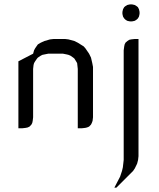

<svg xmlns="http://www.w3.org/2000/svg" viewBox="-20 -592 736 886"><path d="M507.8 273.9 534.2 223.1 543 196.8 546.9 180.2 550.8 146V-359.9L553.2 -377.9L555.2 -387.2L559.1 -395L567.9 -402.8L576.2 -408.2L585 -410.2L602.1 -412.1H619.1V128.9L617.2 146L612.8 163.1L602.1 185.1L600.1 188L594.2 196.8L517.1 273.9ZM544.9 -527.8V-537.1L546.9 -545.9L547.9 -549.8L553.2 -559.1L559.1 -564L566.9 -568.8L570.8 -569.8L580.1 -571.8H588.9L598.1 -569.8L602.1 -568.8L609.9 -564L616.2 -559.1L621.1 -549.8L622.1 -545.9L624 -537.1V-527.8L622.1 -519L621.1 -515.1L616.2 -506.8L609.9 -501L602.1 -496.1L598.1 -495.1L588.9 -493.2H580.1L570.8 -495.1L566.9 -496.1L559.1 -501L553.2 -506.8L547.9 -515.1L546.9 -519ZM64.9 0V-309.1L132.8 -344.2L137.2 -359.9L142.1 -369.1L150.9 -381.8L154.8 -387.2L168 -395L185.1 -402.8L210.9 -410.2L228 -412.1H279.8L295.9 -410.2L323.2 -402.8L338.9 -395L366.2 -377.9L374 -369.1L391.1 -344.2L399.9 -326.2L405.8 -300.8L409.2 -283.2V-50.8L407.2 -34.2L403.8 -24.9L399.9 -17.1L391.1 -7.8L381.8 -3.9L374 -2L356.9 0H338.9V-273.9L336.9 -292L335.9 -300.8L331.1 -309.1L323.2 -321.8L317.9 -326.2L305.2 -335L295.9 -338.9L288.1 -340.8L271 -344.2H202.1L185.1 -340.8L175.8 -338.9L168 -335L154.8 -326.2L150.9 -321.8L142.1 -309.1L137.2 -300.8L134.8 -292L132.8 -273.9V-50.8L130.9 -34.2L128.9 -24.9L125 -17.1L116.2 -7.8L107.9 -3.9L99.1 -2L82 0Z"/></svg>

Font: Petahja
Style: Regular
Weight: 400
Designer: T. Christopher White
Version: Version 1.1